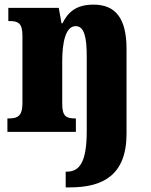

<svg xmlns="http://www.w3.org/2000/svg" viewBox="-20 -570 651 830"><path d="M264 240H283C425 240 527 187 527 8V-358C527 -493 478 -550 384 -550C306 -550 272 -514 250 -469H246L234 -536H16V-479H20C59 -479 77 -470 77 -415V-125C77 -67 56 -58 16 -58H12V0H308V-58H305C266 -58 249 -67 249 -122V-305C249 -385 263 -457 307 -457C345 -457 355 -408 355 -323V-4C355 131 324 172 269 172H264Z"/></svg>

Font: Noto Serif Tamil Condensed Black
Style: Regular
Weight: 900
Width: 3
Designer: Indian Type Foundry, Tom Grace, and the Monotype Design Team
Foundry: Monotype Imaging Inc.
Version: Version 2.004